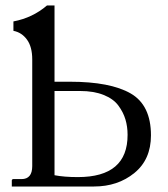

<svg xmlns="http://www.w3.org/2000/svg" viewBox="-20 -678 612 698"><path d="M178.2 -347.2V-41Q213.4 -34.2 263.2 -34.2Q444.3 -34.2 443.8 -188Q443.8 -217.8 436 -243.9Q428.2 -270 410.2 -294.4Q392.1 -318.8 356.4 -333Q320.8 -347.2 271 -347.2ZM97.2 -461.9Q97.2 -507.8 78.1 -533.9Q59.1 -560.1 28.8 -565.9V-600.1Q98.6 -613.3 150.9 -658.2H178.2V-380.9H233.9Q380.9 -380.9 454.8 -338.4Q528.8 -295.9 528.8 -186Q528.8 -98.1 468.5 -49.1Q408.2 0 321.8 0H22.9V-22Q22.9 -25.9 27.8 -26.9H58.1Q97.2 -26.9 97.2 -74.2Z"/></svg>

Font: Biolilbert
Style: Regular
Weight: 400
Designer: Philipp H. Poll
Foundry: Philipp H. Poll
Version: Version 1.1.0